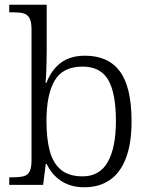

<svg xmlns="http://www.w3.org/2000/svg" viewBox="-20 -780 634 810"><path d="M336 10Q279 10 239 -16Q199 -42 177 -88H173L162 0H19V-32H33Q62 -32 79.5 -36.5Q97 -41 105 -56.5Q113 -72 113 -105V-655Q113 -688 104.5 -703.5Q96 -719 79.5 -723.5Q63 -728 37 -728H19V-760H177V-569Q177 -551 176.5 -524.5Q176 -498 175 -473Q174 -448 172 -431H176Q197 -485 236.5 -515Q276 -545 339 -545Q437 -545 486 -478.5Q535 -412 535 -268Q535 -174 511 -112Q487 -50 442.5 -20Q398 10 336 10ZM329 -36Q400 -36 434.5 -96.5Q469 -157 469 -270Q469 -387 436.5 -443Q404 -499 328 -499Q245 -499 210.5 -440Q176 -381 176 -269Q176 -195 190 -143Q204 -91 237.5 -63.5Q271 -36 329 -36Z"/></svg>

Font: Noto Serif Armenian Light
Style: Regular
Weight: 300
Version: Version 2.007